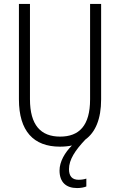

<svg xmlns="http://www.w3.org/2000/svg" viewBox="-20 -734 609 974"><path d="M330 124C330 76 361 29 413 -26C464 -63 493 -130 493 -230V-714H437V-230C437 -96 381 -41 285 -41C187 -41 132 -99 132 -231V-714H76V-230C76 -69 150 10 284 10C306 10 327 8 345 4C309 40 282 86 282 131C282 190 315 220 371 220C389 220 406 217 418 212V172C410 175 395 178 379 178C347 178 330 161 330 124Z"/></svg>

Font: Noto Sans Malayalam Condensed Light
Style: Regular
Weight: 300
Width: 3
Designer: Jelle Bosma - Monotype Design Team
Foundry: Monotype Imaging Inc.
Version: Version 2.104